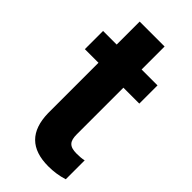

<svg xmlns="http://www.w3.org/2000/svg" viewBox="-215 -708 768 768"><g transform="rotate(45 169.0 -324.0)"><path d="M5 -425H82V-140C84 -40 134 10 233 10C262 10 291 6 319 -3V-110C307 -107 293 -106 277 -106C236 -106 223 -122 223 -161V-425H313V-528H223V-658H82V-528H5Z"/></g></svg>

Font: Noto Sans KR Bold
Style: Regular
Weight: 700
Designer: Ryoko NISHIZUKA  (kana & ideographs); Paul D. Hunt (Latin, Greek & Cyrillic); Wenlong ZHANG  (bopomofo); Sandoll Communi
Foundry: Adobe Systems Incorporated
Version: Version 1.004;PS 1.004;hotconv 1.0.82;makeotf.lib2.5.63406